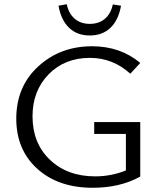

<svg xmlns="http://www.w3.org/2000/svg" viewBox="-20 -883 761 909"><path d="M257 -856 296 -863Q305 -819 333.5 -794.5Q362 -770 405 -770Q448 -770 476.5 -794Q505 -818 514 -862L553 -856Q541 -788 503 -751.5Q465 -715 405 -715Q345 -715 307 -751.5Q269 -788 257 -856ZM426 -249V-305H644V-47Q548 6 419 6Q256 6 156.5 -84Q57 -174 57 -321Q57 -473 161 -568.5Q265 -664 416 -664Q550 -664 644 -585L597 -534Q514 -609 406 -609Q286 -609 210 -531Q134 -453 134 -332Q134 -205 216.5 -126.5Q299 -48 431 -48Q506 -48 576 -76V-249Z"/></svg>

Font: EauTestSC
Style: Regular
Weight: 400
Designer: Christian Thalmann (Catharsis Fonts)
Version: Version 0.001;PS 000.001;hotconv 1.0.88;makeotf.lib2.5.64775